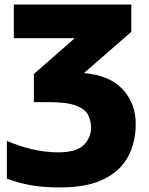

<svg xmlns="http://www.w3.org/2000/svg" viewBox="-20 -573 647 833"><path d="M549.8 -553.2V-435.1L344.2 -255.9Q455.1 -246.6 512 -185.8Q568.8 -125 568.8 -35.2Q568.8 45.9 534.9 107.9Q501 169.9 428.7 205.1Q356.4 240.2 241.2 240.2Q164.1 240.2 111.6 230.2Q59.1 220.2 9.8 202.1V38.1Q58.1 59.6 116 73.7Q173.8 87.9 232.9 87.9Q311 87.9 343 56.4Q375 24.9 375 -20Q375 -49.8 362.1 -74.7Q349.1 -99.6 310.1 -114.7Q271 -129.9 192.9 -129.9H127V-252L304.2 -407.2H40V-553.2Z"/></svg>

Font: Open Sans ExtraBold
Style: Regular
Weight: 800
Designer: Monotype Design Team
Foundry: Monotype Imaging Inc.
Version: Version 3.003; ttfautohint (v1.8.4)